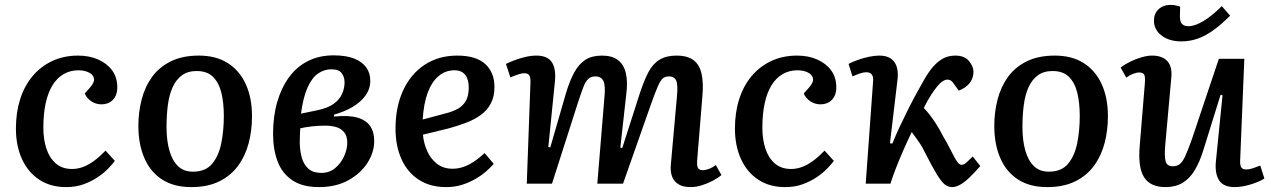

<svg xmlns="http://www.w3.org/2000/svg" viewBox="-20 -750 5190 784"><path d="M299 -523Q345 -523 381 -507Q417 -491 438 -462.5Q459 -434 459 -392Q459 -362 441.5 -343Q424 -324 393 -324Q372 -324 353.5 -336Q335 -348 326 -368L348 -393Q367 -415 363.5 -430.5Q360 -446 342 -454.5Q324 -463 300 -463Q267 -463 240 -447.5Q213 -432 194.5 -402Q176 -372 166.5 -328.5Q157 -285 157 -228Q157 -181 169.5 -143Q182 -105 208 -82.5Q234 -60 274 -60Q298 -60 321 -69Q344 -78 366.5 -95Q389 -112 411 -135L449 -93Q440 -81 423 -63Q406 -45 380.5 -27.5Q355 -10 322.5 2Q290 14 250 14Q186 14 140 -16.5Q94 -47 69.5 -101Q45 -155 45 -225Q45 -290 62 -344Q79 -398 112 -438Q145 -478 192.5 -500.5Q240 -523 299 -523Z M761 14Q690 14 642 -17Q594 -48 569.5 -104.5Q545 -161 545 -236Q545 -292 558.5 -344Q572 -396 601 -436Q630 -476 677.5 -499.5Q725 -523 792 -523Q862 -523 910 -492.5Q958 -462 983.5 -406.5Q1009 -351 1009 -275Q1009 -218 995.5 -166Q982 -114 952.5 -73.5Q923 -33 875.5 -9.5Q828 14 761 14ZM768 -49Q819 -49 846 -81Q873 -113 883.5 -165Q894 -217 894 -276Q894 -330 884 -371Q874 -412 850 -436Q826 -460 783 -460Q747 -460 723 -442.5Q699 -425 685 -394Q671 -363 665.5 -321.5Q660 -280 660 -231Q660 -177 671.5 -136Q683 -95 706.5 -72Q730 -49 768 -49Z M1282 14Q1215 14 1173.5 -14Q1132 -42 1113.5 -91Q1095 -140 1095 -204Q1095 -275 1112 -333.5Q1129 -392 1160.5 -435Q1192 -478 1238 -501Q1284 -524 1342 -524Q1394 -524 1427 -510.5Q1460 -497 1476 -474Q1492 -451 1492 -421Q1492 -387 1472.5 -360Q1453 -333 1420 -313.5Q1387 -294 1344 -282V-274Q1403 -280 1438.5 -270Q1474 -260 1491 -236Q1508 -212 1508 -174Q1508 -128 1480.5 -85Q1453 -42 1402.5 -14Q1352 14 1282 14ZM1292 -44Q1325 -44 1348.5 -63.5Q1372 -83 1385 -112Q1398 -141 1398 -167Q1398 -195 1385 -210.5Q1372 -226 1351.5 -231.5Q1331 -237 1308 -237Q1281 -237 1254 -234Q1227 -231 1206 -226Q1205 -211 1204.5 -195.5Q1204 -180 1204 -165Q1205 -131 1213 -104Q1221 -77 1240 -60.5Q1259 -44 1292 -44ZM1209 -286 1277 -300Q1319 -309 1342.5 -326Q1366 -343 1376.5 -366Q1387 -389 1387 -414Q1387 -435 1375.5 -451Q1364 -467 1333 -467Q1304 -467 1279 -450Q1254 -433 1236 -393Q1218 -353 1209 -286Z M1847 -523Q1924 -523 1961.5 -488.5Q1999 -454 1999 -395Q1999 -355 1984 -327Q1969 -299 1942.5 -280Q1916 -261 1882.5 -248.5Q1849 -236 1813 -226L1707 -200Q1710 -166 1724 -134Q1738 -102 1764 -81.5Q1790 -61 1828 -61Q1850 -61 1871 -68Q1892 -75 1913.5 -89Q1935 -103 1959 -125L1996 -81Q1984 -67 1966 -51Q1948 -35 1922.5 -20Q1897 -5 1867 4.5Q1837 14 1802 14Q1736 14 1689.5 -16.5Q1643 -47 1619 -101Q1595 -155 1595 -225Q1595 -313 1626 -380.5Q1657 -448 1714 -485.5Q1771 -523 1847 -523ZM1894 -392Q1894 -412 1888.5 -428Q1883 -444 1870 -453.5Q1857 -463 1836 -463Q1799 -463 1771 -439.5Q1743 -416 1726.5 -371.5Q1710 -327 1706 -262L1796 -286Q1829 -294 1850.5 -306.5Q1872 -319 1883 -339.5Q1894 -360 1894 -392Z M2448 -352Q2453 -400 2444 -419Q2435 -438 2411 -438Q2394 -438 2382.5 -428Q2371 -418 2361.5 -393Q2352 -368 2338 -325L2234 0H2131L2146 -412Q2147 -433 2141.5 -442Q2136 -451 2120 -451Q2112 -451 2099 -447Q2086 -443 2064 -434L2046 -489Q2060 -496 2081 -504Q2102 -512 2125.5 -517.5Q2149 -523 2170 -523Q2215 -523 2233 -496.5Q2251 -470 2246 -418L2219 -150L2227 -148L2290 -366Q2306 -420 2325 -454.5Q2344 -489 2370.5 -506Q2397 -523 2438 -523Q2479 -523 2503 -505Q2527 -487 2535.5 -451.5Q2544 -416 2537 -363L2513 -147L2521 -146L2591 -364Q2609 -420 2627.5 -455Q2646 -490 2673.5 -506.5Q2701 -523 2742 -523Q2788 -523 2812.5 -504Q2837 -485 2845 -447.5Q2853 -410 2848 -356L2827 -99Q2825 -75 2829.5 -65Q2834 -55 2850 -55Q2861 -55 2875.5 -60.5Q2890 -66 2903 -76L2926 -35Q2913 -24 2891.5 -12.5Q2870 -1 2846 6.5Q2822 14 2801 14Q2769 14 2750.5 2.5Q2732 -9 2724.5 -28.5Q2717 -48 2719 -75L2744 -354Q2749 -402 2741.5 -420Q2734 -438 2711 -438Q2696 -438 2686.5 -430Q2677 -422 2666 -397Q2655 -372 2637 -321L2524 0H2419Z M3235 -523Q3281 -523 3317 -507Q3353 -491 3374 -462.5Q3395 -434 3395 -392Q3395 -362 3377.5 -343Q3360 -324 3329 -324Q3308 -324 3289.5 -336Q3271 -348 3262 -368L3284 -393Q3303 -415 3299.5 -430.5Q3296 -446 3278 -454.5Q3260 -463 3236 -463Q3203 -463 3176 -447.5Q3149 -432 3130.5 -402Q3112 -372 3102.5 -328.5Q3093 -285 3093 -228Q3093 -181 3105.5 -143Q3118 -105 3144 -82.5Q3170 -60 3210 -60Q3234 -60 3257 -69Q3280 -78 3302.5 -95Q3325 -112 3347 -135L3385 -93Q3376 -81 3359 -63Q3342 -45 3316.5 -27.5Q3291 -10 3258.5 2Q3226 14 3186 14Q3122 14 3076 -16.5Q3030 -47 3005.5 -101Q2981 -155 2981 -225Q2981 -290 2998 -344Q3015 -398 3048 -438Q3081 -478 3128.5 -500.5Q3176 -523 3235 -523Z M3614 -165 3624 -164Q3637 -197 3654 -233Q3671 -269 3688.5 -304Q3706 -339 3722.5 -369Q3739 -399 3751 -420Q3771 -456 3791 -478.5Q3811 -501 3832.5 -512Q3854 -523 3881 -523Q3918 -523 3936.5 -501Q3955 -479 3955 -457Q3955 -431 3939.5 -411Q3924 -391 3895 -380L3876 -406Q3870 -416 3863.5 -420.5Q3857 -425 3849 -425Q3840 -425 3829 -418Q3818 -411 3806 -396Q3796 -384 3782 -362.5Q3768 -341 3752 -309Q3765 -296 3776.5 -281Q3788 -266 3801.5 -245.5Q3815 -225 3832 -192Q3848 -165 3859 -143Q3870 -121 3878 -106.5Q3886 -92 3892.5 -84.5Q3899 -77 3907 -77Q3916 -77 3927.5 -87.5Q3939 -98 3952 -111L3983 -72Q3959 -45 3939 -25.5Q3919 -6 3901 4Q3883 14 3868 14Q3851 14 3837 2.5Q3823 -9 3804 -40.5Q3785 -72 3755 -131Q3747 -148 3738 -161.5Q3729 -175 3720 -187.5Q3711 -200 3703 -211Q3685 -174 3668 -135Q3651 -96 3637.5 -61Q3624 -26 3616 0H3515L3545 -416Q3547 -436 3540 -445.5Q3533 -455 3517 -455Q3506 -455 3491.5 -450Q3477 -445 3461 -438L3445 -489Q3460 -497 3482 -505Q3504 -513 3527.5 -518Q3551 -523 3570 -523Q3600 -523 3617.5 -511Q3635 -499 3642 -476Q3649 -453 3644 -418Z M4256 14Q4185 14 4137 -17Q4089 -48 4064.5 -104.5Q4040 -161 4040 -236Q4040 -292 4053.5 -344Q4067 -396 4096 -436Q4125 -476 4172.5 -499.5Q4220 -523 4287 -523Q4357 -523 4405 -492.5Q4453 -462 4478.5 -406.5Q4504 -351 4504 -275Q4504 -218 4490.5 -166Q4477 -114 4447.5 -73.5Q4418 -33 4370.5 -9.5Q4323 14 4256 14ZM4263 -49Q4314 -49 4341 -81Q4368 -113 4378.5 -165Q4389 -217 4389 -276Q4389 -330 4379 -371Q4369 -412 4345 -436Q4321 -460 4278 -460Q4242 -460 4218 -442.5Q4194 -425 4180 -394Q4166 -363 4160.5 -321.5Q4155 -280 4155 -231Q4155 -177 4166.5 -136Q4178 -95 4201.5 -72Q4225 -49 4263 -49Z M4556 -474Q4572 -487 4594.5 -498Q4617 -509 4641 -516Q4665 -523 4684 -523Q4726 -523 4746.5 -500.5Q4767 -478 4763 -435L4738 -157Q4734 -109 4740 -90Q4746 -71 4769 -71Q4786 -71 4797.5 -80Q4809 -89 4820 -113Q4831 -137 4847 -182L4957 -510H5061L5044 -96Q5043 -75 5048.5 -66.5Q5054 -58 5069 -58Q5081 -58 5096 -63Q5111 -68 5126 -74L5143 -21Q5132 -14 5116.5 -7.5Q5101 -1 5084 4Q5067 9 5051 11.5Q5035 14 5022 14Q4975 14 4957.5 -14.5Q4940 -43 4945 -92L4972 -361L4964 -363L4894 -138Q4879 -89 4858.5 -55Q4838 -21 4809 -3.5Q4780 14 4739 14Q4677 14 4651.5 -26.5Q4626 -67 4634 -156L4655 -412Q4657 -438 4651.5 -446Q4646 -454 4632 -454Q4621 -454 4606.5 -448.5Q4592 -443 4579 -433ZM4804 -581Q4754 -581 4723 -605Q4692 -629 4692 -665Q4692 -695 4711 -712.5Q4730 -730 4761 -730Q4772 -730 4780.5 -728Q4789 -726 4799 -723L4798 -688Q4797 -664 4805.5 -653.5Q4814 -643 4833 -643Q4859 -643 4894 -664Q4929 -685 4969 -725L5003 -686Q4966 -649 4933 -625.5Q4900 -602 4868.5 -591.5Q4837 -581 4804 -581Z"/></svg>

Font: Literata Medium
Style: Italic
Weight: 500
Italic angle: -2°
Designer: Latin by Veronika Burian and Jose Scaglione. Greek by Irene Vlachou. Cyrillic by Vera Evstafieva
Foundry: TypeTogether
Version: Version 3.103;gftools[0.9.29]